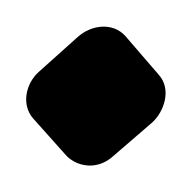

<svg xmlns="http://www.w3.org/2000/svg" viewBox="-37 -112 145 144"><path d="M-8 -58C-18 -49 -21 -33 -12 -23L13 5C21 13 36 16 48 5L77 -20C86 -28 92 -45 82 -56L57 -85C48 -95 32 -94 21 -84Z"/></svg>

Font: Reckless Catfish
Style: HeavyIt
Weight: 400
Foundry: Cannot Into Space Fonts
Version: Version 0.2894